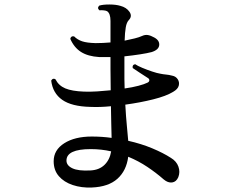

<svg xmlns="http://www.w3.org/2000/svg" viewBox="-20 -801 1040 855"><path d="M389 34Q343 36 304 23Q265 10 242 -16.5Q219 -43 219 -83Q219 -133 266 -163Q313 -193 389 -193Q434 -193 477 -187Q476 -213 475.5 -249Q475 -285 474 -328Q426 -323 382 -325Q299 -327 257 -356.5Q215 -386 208 -442Q215 -455 227 -448Q241 -420 270.5 -407.5Q300 -395 354 -393Q383 -392 413 -394Q443 -396 473 -399Q473 -422 472.5 -446.5Q472 -471 472 -494V-547H421Q372 -550 341 -569.5Q310 -589 293 -628Q296 -642 310 -639Q325 -624 346 -617Q367 -610 406 -609Q438 -609 472 -612V-708Q472 -741 457 -751Q452 -754 441 -755Q430 -756 423 -755Q411 -765 422 -776Q438 -781 467 -781Q496 -781 516 -775Q543 -768 556.5 -748.5Q570 -729 554 -712Q544 -702 540 -679Q536 -656 535 -620Q560 -625 580 -630Q600 -635 613 -641Q626 -647 638.5 -645Q651 -643 667 -634Q691 -621 689 -600Q687 -579 655 -569Q636 -564 603.5 -559Q571 -554 534 -550V-494Q534 -471 534 -449Q534 -427 535 -407Q570 -412 596.5 -419Q623 -426 637 -433Q645 -437 645 -443.5Q645 -450 638 -454Q626 -462 604 -476Q582 -490 571 -498Q568 -513 582 -515Q592 -508 613.5 -499Q635 -490 657.5 -482.5Q680 -475 693 -473Q707 -470 719.5 -469Q732 -468 747 -464Q763 -461 771.5 -448Q780 -435 776 -419.5Q772 -404 751 -392Q720 -373 662 -358.5Q604 -344 538 -335Q541 -280 545 -240Q549 -200 551 -174Q609 -161 658 -140.5Q707 -120 741 -98Q766 -83 774.5 -59Q783 -35 774 -12Q765 9 746.5 11.5Q728 14 709 -2Q676 -31 636.5 -57.5Q597 -84 551 -103Q543 -41 503 -5Q463 31 389 34ZM383 -42Q422 -44 445.5 -67Q469 -90 475 -127Q453 -132 430.5 -134.5Q408 -137 384 -137Q276 -137 276 -86Q276 -64 302.5 -51.5Q329 -39 383 -42Z"/></svg>

Font: Zen Old Mincho SemiBold
Style: Regular
Weight: 600
Version: Version 1.500